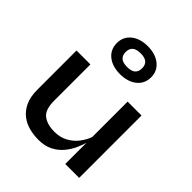

<svg xmlns="http://www.w3.org/2000/svg" viewBox="-221 -936 1084 1084"><g transform="rotate(45 321.0 -394.5)"><path d="M581 0H470V-169Q463 -144 449 -113.5Q435 -83 411.5 -54.5Q388 -26 352 -7.5Q316 11 266 11Q230 11 193.5 2Q157 -7 127.5 -29.5Q98 -52 80 -90Q62 -128 62 -186V-498H173V-207Q173 -136 207 -110.5Q241 -85 297 -85Q344 -85 379 -104.5Q414 -124 436.5 -154Q459 -184 470 -215V-498H581ZM330 -577Q268 -577 230.5 -607.5Q193 -638 193 -689Q193 -739 230.5 -769.5Q268 -800 330 -800Q391 -800 429 -769.5Q467 -739 467 -689Q467 -638 429 -607.5Q391 -577 330 -577ZM330 -634Q364 -634 379.5 -648Q395 -662 395 -689Q395 -715 379.5 -729Q364 -743 330 -743Q295 -743 279.5 -729Q264 -715 264 -689Q264 -662 279.5 -648Q295 -634 330 -634Z"/></g></svg>

Font: Syne SemiBold
Style: Regular
Weight: 600
Designer: Lucas Descroix
Foundry: Bonjour Monde
Version: Version 2.200; ttfautohint (v1.8.4)